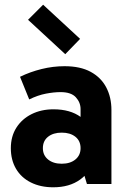

<svg xmlns="http://www.w3.org/2000/svg" viewBox="-20 -781 543 815"><path d="M206 14Q152 14 111 -6.5Q70 -27 48 -64.5Q26 -102 26 -152Q26 -202 49.5 -239Q73 -276 114 -296.5Q155 -317 207 -317Q278 -317 322.5 -284.5Q367 -252 383 -192L322 -200V-318Q322 -346 302 -368Q282 -390 237 -390Q209 -390 175 -383.5Q141 -377 104 -359L65 -455Q108 -476 156.5 -488Q205 -500 254 -500Q321 -500 365 -476Q409 -452 431 -410Q453 -368 453 -314V0H349L321 -93L383 -111Q366 -52 320.5 -19Q275 14 206 14ZM242 -86Q278 -86 300 -104Q322 -122 322 -152Q322 -183 300 -200.5Q278 -218 242 -218Q206 -218 184 -200.5Q162 -183 162 -152Q162 -122 184 -104Q206 -86 242 -86ZM257 -551 99 -697 163 -761 320 -616Z"/></svg>

Font: Gabarito SemiBold
Style: Regular
Weight: 600
Designer: Leandro Assis / Alvaro Franca / Felipe Casaprima
Foundry: Naipe Foundry
Version: Version 1.000